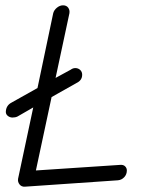

<svg xmlns="http://www.w3.org/2000/svg" viewBox="-20 -690 546 722"><path d="M74 12Q61 13 53.5 3.5Q46 -6 48 -18L105 -286L46 -252Q38 -248 27 -248Q17 -248 9 -254.5Q1 -261 2 -272Q4 -294 23 -304L121 -359L180 -640Q183 -652 194 -661Q205 -670 217 -670Q230 -670 236.5 -661Q243 -652 241 -640L189 -397L246 -428Q254 -434 263 -434Q274 -434 281.5 -427Q289 -420 289 -409Q289 -388 268 -378L174 -325L115 -49L432 -70Q444 -71 450.5 -64.5Q457 -58 457 -49Q457 -34 447 -23.5Q437 -13 423 -12Z"/></svg>

Font: Comic Neue
Style: Italic
Weight: 400
Italic angle: -12°
Designer: Craig Rozynski
Foundry: Craig Rozynski
Version: Version 2.003